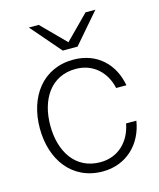

<svg xmlns="http://www.w3.org/2000/svg" viewBox="-112 -811 746 903"><g transform="rotate(-15 261.0 -360.0)"><path d="M277 12C392 12 473 -68 490 -178H440C424 -93 364 -33 277 -33C155 -33 93 -134 93 -260C93 -386 155 -487 277 -487C362 -487 421 -430 438 -351H488C469 -457 393 -532 277 -532C127 -532 42 -412 42 -260C42 -108 127 12 277 12ZM115 -732 241 -586H313L439 -732H391L277 -617L163 -732Z"/></g></svg>

Font: Aspekta 200
Style: Regular
Weight: 200
Designer: Ivo Dolenc
Version: Version 2.000